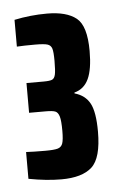

<svg xmlns="http://www.w3.org/2000/svg" viewBox="-38 -836 280 450"><g transform="rotate(-5 101.5 -611.0)"><path d="M12 -424V-487Q30 -486 57 -486Q78 -486 86.5 -488.5Q95 -491 98 -499.5Q101 -508 101 -529Q101 -553 98 -563Q95 -573 88.5 -575.5Q82 -578 67 -578H27V-648H67Q82 -648 87.5 -650.5Q93 -653 95 -662Q97 -671 97 -694Q97 -715 94.5 -723Q92 -731 84 -733.5Q76 -736 55 -736Q29 -736 12 -735V-798Q50 -806 89 -806Q135 -806 158 -787.5Q181 -769 181 -710Q181 -667 170.5 -644.5Q160 -622 137 -616V-614Q162 -607 173 -586.5Q184 -566 184 -520Q184 -458 161 -437Q138 -416 89 -416Q54 -416 12 -424Z"/></g></svg>

Font: Saira Ultra Condensed Black
Style: Regular
Weight: 900
Width: 1
Designer: Hector Gatti with collaboration of the Omnibus-Type team
Foundry: Omnibus-Type
Version: Version 1.001; ttfautohint (v1.8)